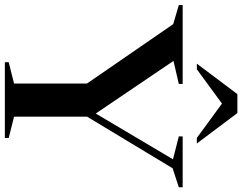

<svg xmlns="http://www.w3.org/2000/svg" viewBox="-134 -854 975 772"><g transform="rotate(90 353.0 -467.5)"><path d="M63.5 -677 -13 -699.5V-715H304V-699.5L211.5 -678L423 -365.5L607 -676L515 -699.5V-715H719.5V-699.5L643 -674.5L435.5 -330.5V-37L521.5 -15.5V0H216.5V-15.5L302.5 -37V-330ZM521 -772 383 -873 245 -772H222.5L345 -935H421L543.5 -772Z"/></g></svg>

Font: Newsreader 72pt Medium
Style: Regular
Weight: 500
Designer: Hugues Gentile
Foundry: Production Type
Version: Version 1.003; ttfautohint (v1.8.3)